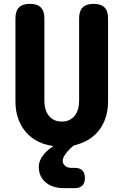

<svg xmlns="http://www.w3.org/2000/svg" viewBox="-20 -750 640 995"><path d="M60 -655Q60 -693 78.5 -711.5Q97 -730 135 -730Q173 -730 191.5 -711.5Q210 -693 210 -655V-225Q210 -204 215.5 -185Q221 -166 232 -151.5Q243 -137 260 -128.5Q277 -120 300 -120Q323 -120 340 -128.5Q357 -137 368 -151.5Q379 -166 384.5 -185Q390 -204 390 -225V-655Q390 -693 408.5 -711.5Q427 -730 465 -730Q503 -730 521.5 -711.5Q540 -693 540 -655V-224Q540 -170 522.5 -126.5Q505 -83 473.5 -53Q442 -23 398 -7Q380 0 362 4L346 18Q327 36 316 53Q305 70 305 83Q305 98 317 109Q329 120 351 120H368Q394 120 407 133.5Q420 147 420 173Q420 199 406.5 212Q393 225 367 225H312Q251 225 216 194.5Q181 164 181 115Q181 80 211 45Q230 24 257 7Q228 3 202 -6Q158 -22 126.5 -52.5Q95 -83 77.5 -126.5Q60 -170 60 -224Z"/></svg>

Font: Maple Mono NL ExtraBold
Style: Regular
Weight: 800
Monospace: yes
Designer: subframe7536
Version: Version 7.000